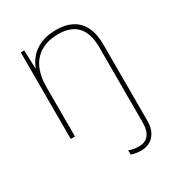

<svg xmlns="http://www.w3.org/2000/svg" viewBox="-183 -749 940 1015"><g transform="rotate(-30 286.5 -242.0)"><path d="M384 147C441 147 489 108 489 27V-439C489 -570 423 -631 309 -631C197 -631 140 -571 117 -510H115L111 -621H90V-93H116V-395C116 -539 194 -606 309 -606C406 -606 463 -555 463 -438V23C463 85 437 122 384 122C364 122 343 120 323 111V137C339 143 359 147 384 147Z"/></g></svg>

Font: Noto Sans Kannada UI Thin
Style: Regular
Weight: 100
Designer: Jelle Bosma - Monotype Design Team
Foundry: Monotype Imaging Inc.
Version: Version 2.005